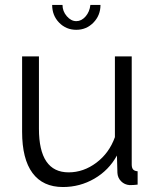

<svg xmlns="http://www.w3.org/2000/svg" viewBox="-20 -750 634 780"><path d="M347.2 -730H388.2Q388.2 -687.5 359.6 -658.2Q331.1 -628.9 290 -628.9Q248.5 -628.9 220.2 -658Q191.9 -687 191.9 -730H233.9Q233.9 -704.6 251.2 -684.3Q268.6 -664.1 290 -664.1Q311 -664.1 327.6 -683.1Q344.2 -702.1 347.2 -730ZM69.8 -214.8V-521H138.2V-227.1Q138.2 -49.8 258.8 -49.8Q319.3 -49.8 371.6 -89.1Q423.8 -128.4 446.8 -192.9V-521H515.1V-82Q515.1 -67.9 520.8 -61.5Q526.4 -55.2 539.1 -54.2V0Q522.9 2 506.8 2Q485.8 0.5 471.9 -13.7Q458 -27.8 457 -47.9L455.1 -118.2Q421.9 -58.1 363.3 -24.2Q304.7 9.8 235.8 9.8Q154.3 9.8 112.1 -47.1Q69.8 -104 69.8 -214.8Z"/></svg>

Font: Rawline
Style: Regular
Weight: 400
Designer: Matt McInerney, Pablo Impallari, Rodrigo Fuenzalida
Foundry: Matt McInerney, Pablo Impallari, Rodrigo Fuenzalida
Version: Version 4.020;PS 004.020;hotconv 1.0.88;makeotf.lib2.5.64775